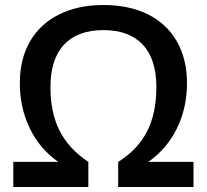

<svg xmlns="http://www.w3.org/2000/svg" viewBox="-20 -745 824 765"><path d="M603 -398Q603 -294 566 -221.5Q529 -149 451 -100V0H751V-100H571Q645 -152 685 -233.5Q725 -315 725 -414Q725 -509 685 -579.5Q645 -650 570 -687.5Q495 -725 392 -725Q290 -725 214.5 -687Q139 -649 99 -579Q59 -509 59 -414Q59 -316 98.5 -234Q138 -152 212 -100H33V0H332V-100Q254 -152 217.5 -224Q181 -296 181 -398Q181 -509 235 -567Q289 -625 392 -625Q495 -625 549 -567Q603 -509 603 -398Z"/></svg>

Font: OpenSansMMV
Style: Semibold
Weight: 600
Designer: Steve Matteson
Foundry: Ascender Corporation
Version: Version 6.000